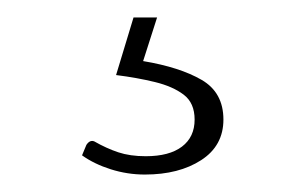

<svg xmlns="http://www.w3.org/2000/svg" viewBox="-20 -22 330 220"><path d="M146 178Q126 178 107 172Q88 166 74 156L79 144Q83 138 88 140Q102 148 115.5 152.5Q129 157 147 157Q174 157 188.5 146Q203 135 203 115Q203 96 190.5 86.5Q178 77 157.5 72Q137 67 113 64L133 -2H160L144 48Q186 55 211 69.5Q236 84 236 115Q236 145 210.5 161.5Q185 178 146 178Z"/></svg>

Font: Aleo ExtraLight
Style: Regular
Weight: 250
Designer: Alessio Laiso
Foundry: Alessio Laiso
Version: Version 2.001;gftools[0.9.29]